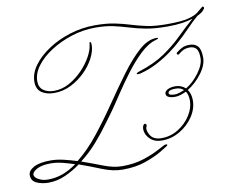

<svg xmlns="http://www.w3.org/2000/svg" viewBox="-95 -627 885 721"><g transform="rotate(-10 347.0 -267.0)"><path d="M308 -543Q352 -543 383.5 -536.5Q415 -530 442 -521.5Q469 -513 500 -506.5Q531 -500 576 -500Q632 -500 658.5 -507Q685 -514 696.5 -524Q708 -534 717 -541Q720 -543 722 -540.5Q724 -538 724 -536Q724 -534 717.5 -526.5Q711 -519 694 -511Q674 -494 650.5 -469.5Q627 -445 602 -423Q590 -412 566.5 -394.5Q543 -377 512 -360.5Q481 -344 446 -335Q444 -335 442 -334.5Q440 -334 438 -334Q431 -334 432 -337Q433 -340 442 -343Q502 -362 541.5 -389Q581 -416 611.5 -446Q642 -476 674 -504Q657 -498 633 -494.5Q609 -491 576 -491Q528 -491 494.5 -497.5Q461 -504 433.5 -512.5Q406 -521 377 -527.5Q348 -534 308 -534Q262 -534 218 -520Q174 -506 138 -483Q102 -460 80.5 -431.5Q59 -403 59 -373Q59 -350 75 -338.5Q91 -327 115 -327Q146 -327 174 -342.5Q202 -358 224.5 -381.5Q247 -405 260.5 -429.5Q274 -454 276 -473Q277 -476 277 -480Q277 -484 280 -484Q284 -484 284 -472Q284 -450 270.5 -423.5Q257 -397 233.5 -373.5Q210 -350 179.5 -334.5Q149 -319 115 -319Q85 -319 66.5 -332Q48 -345 48 -373Q48 -405 70 -435Q92 -465 129 -489.5Q166 -514 212.5 -528.5Q259 -543 308 -543ZM529 -456Q534 -456 533.5 -453.5Q533 -451 525 -449Q495 -441 464.5 -412Q434 -383 405.5 -345Q377 -307 353 -270.5Q329 -234 312 -210Q301 -196 280.5 -167.5Q260 -139 232 -107Q204 -75 169 -48Q209 -34 247.5 -19Q286 -4 318 -4Q364 -4 399.5 -15.5Q435 -27 458 -39.5Q481 -52 486 -54Q489 -56 495 -56Q498 -56 498.5 -54Q499 -52 495 -49Q491 -46 467.5 -32Q444 -18 406 -4.5Q368 9 318 9Q281 9 240.5 -7.5Q200 -24 158 -39Q131 -19 99.5 -5Q68 9 35 9Q10 9 -10 0Q-30 -9 -30 -31Q-30 -48 -8 -60Q14 -72 56 -72Q80 -72 105.5 -66Q131 -60 156 -52Q199 -86 239 -136.5Q279 -187 316.5 -242Q354 -297 389.5 -345Q425 -393 459 -424Q493 -455 526 -456ZM645 -409Q666 -409 677 -396.5Q688 -384 688 -353Q688 -324 664 -292.5Q640 -261 610 -243Q622 -227 622 -202Q622 -170 602.5 -140.5Q583 -111 551 -92Q519 -73 482 -73Q457 -73 442 -85Q427 -97 422 -112.5Q417 -128 422 -140Q425 -146 429 -146Q432 -146 434 -143Q436 -140 434 -136Q427 -123 439 -102.5Q451 -82 482 -82Q517 -82 546.5 -100.5Q576 -119 593.5 -147Q611 -175 611 -202Q611 -225 602 -238Q591 -233 580 -229.5Q569 -226 560 -226Q525 -226 525 -244Q525 -252 536 -258.5Q547 -265 566 -265Q588 -265 605 -250Q633 -267 655.5 -297.5Q678 -328 678 -353Q678 -379 669.5 -389Q661 -399 645 -399Q631 -399 621 -394.5Q611 -390 602 -382Q601 -380 598 -380Q594 -380 593 -383.5Q592 -387 595 -389Q605 -397 616.5 -403Q628 -409 645 -409ZM559 -235Q568 -235 577 -238Q586 -241 596 -245Q585 -256 566 -256Q537 -256 537 -244Q537 -235 559 -235ZM35 -3Q65 -3 92 -13Q119 -23 145 -42Q121 -50 98.5 -55.5Q76 -61 55 -61Q21 -61 2.5 -51Q-16 -41 -16 -30Q-16 -20 -0.5 -11.5Q15 -3 35 -3Z"/></g></svg>

Font: Kapakana Light
Style: Regular
Weight: 300
Designer: Kyosuke Nagai
Version: Version 1.000